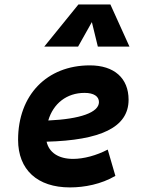

<svg xmlns="http://www.w3.org/2000/svg" viewBox="-20 -815 626 845"><path d="M301.8 -115.7C237.8 -115.7 195.8 -143.6 185.1 -191.4C420.9 -197.8 545.9 -253.4 545.9 -376C545.9 -471.2 482.4 -527.3 375.5 -527.3C186 -527.3 59.6 -396.5 59.6 -199.7C59.6 -67.9 144.5 9.8 287.6 9.8C352.1 9.8 425.8 -4.4 487.8 -41L454.1 -156.7C404.8 -130.9 348.6 -115.7 301.8 -115.7ZM465.8 -795.4H325.2L174.8 -609.9H323.7L384.3 -717.8L410.6 -609.9H549.8ZM192.4 -284.7C214.4 -359.4 273.4 -406.2 352.1 -406.2C392.6 -406.2 415.5 -391.1 415.5 -365.7C415.5 -320.3 333.5 -291 192.4 -284.7Z"/></svg>

Font: Cascadia Code NF
Style: Bold Italic
Weight: 700
Italic angle: -10°
Monospace: yes
Designer: Aaron Bell
Foundry: Saja Typeworks
Version: Version 2404.023